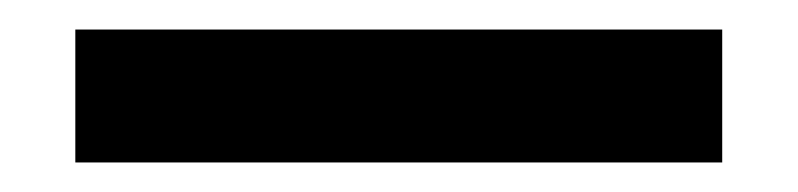

<svg xmlns="http://www.w3.org/2000/svg" viewBox="-20 -9 540 130"><path d="M31 101V11H469V101Z"/></svg>

Font: Inconsolata
Style: Bold
Weight: 700
Monospace: yes
Designer: Raph Levien, Cyreal, Brenton Simpson
Foundry: Raph Levien, Cyreal, Google
Version: Version 3.100; ttfautohint (v1.8.4.7-5d5b)